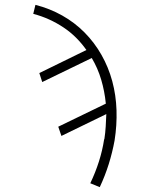

<svg xmlns="http://www.w3.org/2000/svg" viewBox="-20 -548 640 791"><path d="M391 223 352 207Q373 163 387.5 117.5Q402 72 409 26L410 25Q414 -1 415.5 -27Q417 -53 418 -78L233 12L220 -26L416 -121Q411 -172 397 -219.5Q383 -267 358 -309L154 -210L142 -247L336 -342Q317 -369 293.5 -392.5Q270 -416 241.5 -435Q213 -454 182 -468Q151 -482 117 -491L126 -528Q185 -513 236.5 -484Q288 -455 328.5 -414Q369 -373 398 -322Q427 -271 442.5 -213.5Q458 -156 460 -94Q462 -32 452 31Q443 80 428 128Q413 176 391 223Z"/></svg>

Font: Iosevka Aile Extralight
Style: Italic
Weight: 200
Italic angle: -9°
Designer: Belleve Invis
Foundry: Belleve Invis
Version: Version 31.1.0; ttfautohint (v1.8.4)